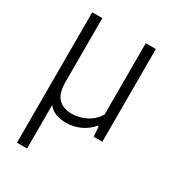

<svg xmlns="http://www.w3.org/2000/svg" viewBox="-183 -647 880 971"><g transform="rotate(30 256.5 -161.0)"><path d="M439.5 -541.5V0H389L384.5 -59.5H380Q350.5 -25.5 312 -8.2Q273.5 9 231.5 9Q161 9 127 -33.5V220H68V-541.5H127V-169.5Q127 -102.5 155.2 -73.8Q183.5 -45 235 -45Q274.5 -45 314.8 -64.5Q355 -84 380.5 -124.5V-541.5Z"/></g></svg>

Font: Encode Sans Semi Condensed Light
Style: Regular
Weight: 300
Width: 4
Designer: Multiple Designers
Foundry: Impallari Type
Version: Version 2.000